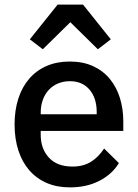

<svg xmlns="http://www.w3.org/2000/svg" viewBox="-20 -798 596 830"><path d="M282 12Q226 12 182 -7Q138 -26 107 -61.5Q76 -97 59.5 -147.5Q43 -198 43 -260Q43 -322 59.5 -372.5Q76 -423 107 -458.5Q138 -494 182 -513Q226 -532 282 -532Q339 -532 382.5 -512Q426 -492 455 -456.5Q484 -421 498.5 -374Q513 -327 513 -273V-232H156V-215Q156 -155 191.5 -116.5Q227 -78 293 -78Q341 -78 374 -99Q407 -120 430 -156L494 -93Q465 -45 410 -16.5Q355 12 282 12ZM282 -447Q254 -447 230.5 -437Q207 -427 190.5 -409Q174 -391 165 -366Q156 -341 156 -311V-304H398V-314Q398 -374 367 -410.5Q336 -447 282 -447ZM339 -778 459 -628 403 -585 284 -702 165 -585 109 -628 229 -778Z"/></svg>

Font: IBM Plex Thai Medium
Style: Regular
Weight: 500
Designer: Mike Abbink, Paul van der Laan, Pieter van Rosmalen, Ben Mitchell, Mark Frömberg
Foundry: Bold Monday
Version: Version 1.0